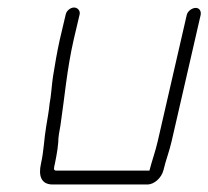

<svg xmlns="http://www.w3.org/2000/svg" viewBox="-20 -492 554 511"><path d="M155 -454 139 -386C132 -354 126 -320 121 -288C118 -269 116 -235 112 -216C111 -207 110 -197 108 -186L103 -156C97 -121 97 -92 89 -56C82 -25 89 -1 120 -1H372C391 -1 410 -19 415 -39C421 -65 431 -90 437 -117L514 -452C516 -462 511 -471 501 -471C491 -471 479 -462 477 -452L400 -117C394 -90 384 -63 378 -39V-38H129C121 -38 124 -47 126 -56C129 -71 131 -81 133 -95L135 -113C135 -128 138 -142 141 -159C152 -233 158 -307 176 -386L192 -454C194 -463 187 -472 177 -472C167 -472 157 -463 155 -454Z"/></svg>

Font: Electronic
Style: SeLtIt
Weight: 300
Version: Version 1.011